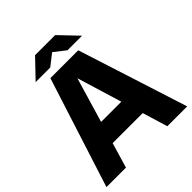

<svg xmlns="http://www.w3.org/2000/svg" viewBox="-230 -992 1135 1135"><g transform="rotate(-45 337.5 -425.0)"><path d="M509 0 299 -690H454L675 0ZM0 0 221 -690H367L163 0ZM153 -158V-295H521V-158ZM409 -735 262 -850H421L531 -735ZM143 -735 253 -850H412L265 -735Z"/></g></svg>

Font: Radio Canada Big
Style: Regular
Weight: 400
Designer: Étienne Aubert Bonn
Foundry: Coppers and Brasses
Version: Version 1.001